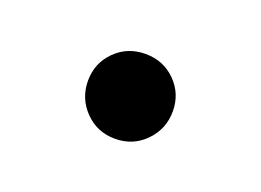

<svg xmlns="http://www.w3.org/2000/svg" viewBox="-38 -522 362 266"><g transform="rotate(20 142.5 -388.5)"><path d="M80 -389Q80 -415 98 -433Q116 -451 142.5 -451Q169 -451 187 -433Q205 -415 205 -389Q205 -363 187 -344.5Q169 -326 142.5 -326Q116 -326 98 -344.5Q80 -363 80 -389Z"/></g></svg>

Font: GFS Didot
Style: Regular
Weight: 400
Designer: Takis Katsoulidis and George D. Matthiopoulos
Foundry: Takis Katsoulidis and George D. Matthiopoulos
Version: Version 1.0